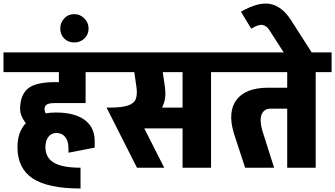

<svg xmlns="http://www.w3.org/2000/svg" viewBox="-45 -960 1918 1099"><path d="M416 119Q230 119 142.5 61.5Q55 4 55 -118H215Q215 -57 264 -28.5Q313 0 416 0ZM-25 -547V-660H560V-547ZM55 -116Q55 -182 81.5 -226.5Q108 -271 157.5 -293.5Q207 -316 276 -316V-199Q248 -198 231.5 -176Q215 -154 215 -116ZM176 -188Q126 -223 98 -261.5Q70 -300 70 -335H210Q210 -314 229 -295Q248 -276 273 -262ZM70 -335Q70 -415 114 -452.5Q158 -490 272 -490V-370Q235 -370 222.5 -361.5Q210 -353 210 -335ZM271 -370V-490H445V-370ZM292 -490V-660H445V-490ZM497 -115 347 -86V-111L497 -151ZM347 -111Q347 -152 328.5 -175.5Q310 -199 276 -199V-316Q346 -316 395 -297.5Q444 -279 470.5 -242.5Q497 -206 497 -151Z M380 -717Q345 -717 322.5 -739.5Q300 -762 300 -797Q300 -830 322.5 -854.5Q345 -879 380 -879Q414 -879 438 -854.5Q462 -830 462 -797Q462 -762 438 -739.5Q414 -717 380 -717Z M815 -547V-660H1017V-547ZM675 -225V-344H1019V-225ZM633 -238 578 -344Q652 -344 687.5 -356Q723 -368 732.5 -394Q742 -420 736 -462H899Q907 -409 892.5 -367.5Q878 -326 846.5 -297Q815 -268 771.5 -253Q728 -238 677 -238ZM739 0 565 -344 721 -343 895 0ZM736 -462 716 -600H879L899 -462ZM505 -547V-660H982V-547ZM1000 0V-645H1163V0ZM910 -547V-660H1254V-547Z M1293 -199Q1257 -321 1309.5 -389.5Q1362 -458 1491 -458H1529L1543 -338H1505Q1485 -338 1472 -329.5Q1459 -321 1452.5 -305Q1446 -289 1447 -266Q1448 -243 1456 -214ZM1358 0 1293 -199 1456 -214 1524 0ZM1528 -338V-458H1603V-338ZM1204 -547V-660H1654V-547ZM1599 0V-645H1762V0ZM1509 -547V-660H1853V-547Z M1579 -660 1498 -786 1620 -846 1739 -660ZM1498 -786Q1482 -812 1459 -817Q1436 -822 1393 -796L1334 -893Q1436 -951 1503 -937Q1570 -923 1620 -846Z"/></svg>

Font: Akshar Light
Style: Bold
Weight: 700
Version: Version 1.100